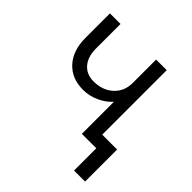

<svg xmlns="http://www.w3.org/2000/svg" viewBox="-176 -632 914 914"><g transform="rotate(45 281.0 -175.0)"><path d="M432.1 -500V-65.9H532.2V149.9H458V0H360.8V-215.8Q334.5 -186.5 295.7 -169.2Q256.8 -151.9 216.8 -151.9Q139.6 -151.9 94.7 -201.4Q49.8 -251 49.8 -335V-500H121.1V-335Q121.1 -279.8 148.4 -247.8Q175.8 -215.8 223.1 -215.8Q284.2 -215.8 322.5 -251.2Q360.8 -286.6 360.8 -342.8V-500Z"/></g></svg>

Font: LT Superior
Style: Regular
Weight: 400
Designer: Daniel Lyons
Foundry: LyonsType
Version: Version 1.000